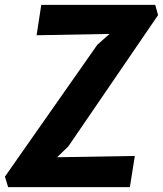

<svg xmlns="http://www.w3.org/2000/svg" viewBox="-43 -767 668 787"><path d="M489.3 0H-9.7L-22.8 -43L355.9 -583.5L406.1 -628L107 -622.5L126.2 -747H593.3L604.9 -705L237.4 -167.3L191.2 -122.5L509.7 -127.8Z"/></svg>

Font: Merriweather Sans Variable Regular
Style: Italic
Weight: 300
Italic angle: -8°
Designer: Eben Sorkin
Foundry: Eben Sorkin
Version: Version 2.001